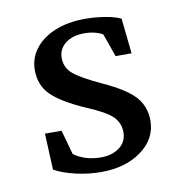

<svg xmlns="http://www.w3.org/2000/svg" viewBox="-58 -482 509 544"><g transform="rotate(-10 196.5 -210.0)"><path d="M191.4 7.8Q155.3 7.8 119.1 -0.5Q83 -8.8 57.6 -22.5L52.7 -127H100.6L120.1 -56.6Q152.3 -33.2 198.2 -33.2Q230.5 -33.2 251.5 -49.3Q272.5 -65.4 272.5 -92.8Q272.5 -119.1 253.9 -137.7Q235.4 -156.2 181.6 -178.7Q112.3 -209 84 -237.3Q55.7 -265.6 55.7 -308.6Q55.7 -343.8 76.7 -370.6Q97.7 -397.5 134.8 -412.6Q171.9 -427.7 220.7 -427.7Q248 -427.7 276.4 -423.3Q304.7 -418.9 323.2 -410.2L334 -308.6H288.1L264.6 -375Q254.9 -380.9 241.2 -384.3Q227.5 -387.7 211.9 -387.7Q177.7 -387.7 157.2 -371.6Q136.7 -355.5 136.7 -330.1Q136.7 -300.8 159.2 -282.7Q181.6 -264.6 238.3 -238.3Q302.7 -209 328.1 -180.7Q353.5 -152.3 353.5 -112.3Q353.5 -59.6 307.6 -25.9Q261.7 7.8 191.4 7.8Z"/></g></svg>

Font: Crimson Pro ExtraLight
Style: Regular
Weight: 400
Version: Version 1.002